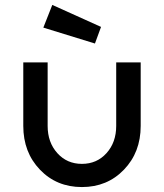

<svg xmlns="http://www.w3.org/2000/svg" viewBox="-20 -755 670 785"><path d="M75.2 -500H174.8V-240.2Q174.8 -172.9 214.4 -128.9Q253.9 -85 314.9 -85Q376 -85 415.5 -128.9Q455.1 -172.9 455.1 -240.2V-500H555.2V-240.2Q555.2 -132.3 486.8 -61.3Q418.5 9.8 314.9 9.8Q211.4 9.8 143.3 -61.3Q75.2 -132.3 75.2 -240.2ZM157.2 -642.1 193.8 -734.9 393.1 -645 368.2 -577.1Z"/></svg>

Font: Optician Sans
Style: Regular
Weight: 400
Designer: Fábio Duarte Martins, Simen Schikulski
Version: Version 1.002